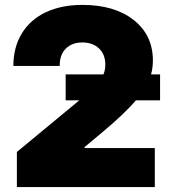

<svg xmlns="http://www.w3.org/2000/svg" viewBox="-20 -757 686 777"><path d="M48.3 0V-142L300.8 -350.9H245.7V-456H398.8Q406.2 -474.4 406.2 -495.7Q406.2 -536.9 380.5 -561.1Q354.8 -585.2 313.2 -585.2Q271.3 -585.2 246.3 -560.2Q221.2 -535.2 221.6 -490.1H34.1Q34.1 -565.7 68.4 -621.8Q102.6 -677.9 165.8 -707.6Q229 -737.2 313.2 -737.2Q443.5 -737.2 521.1 -676Q598.7 -614.7 598.7 -512.8Q598.7 -482.2 591.3 -456H627.8V-350.9H529.8Q484 -296.5 390.6 -218.8L322.4 -161.9V-157.7H606.5V0Z"/></svg>

Font: Karasuma Gothic
Style: Black
Weight: 900
Designer: Rasmus Andersson / Ryoko Nishizuka
Foundry: Genbu
Version: Version 1.00